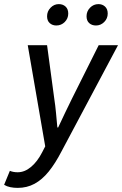

<svg xmlns="http://www.w3.org/2000/svg" viewBox="-75 -709 594 934"><path d="M11 205Q-8 205 -25 201.5Q-42 198 -55 190L-27 122Q-11 129 11 129Q45 129 76 103Q107 77 130 32L145 3L60 -489H154L189 -229Q194 -197 197.5 -159.5Q201 -122 204 -89H208Q224 -123 241.5 -160Q259 -197 275 -229L405 -489H499L225 26Q194 86 162 125.5Q130 165 93 185Q56 205 11 205ZM199 -585Q180 -585 167 -596.5Q154 -608 154 -630Q154 -654 171 -671.5Q188 -689 211 -689Q231 -689 244 -677Q257 -665 257 -643Q257 -619 240 -602Q223 -585 199 -585ZM392 -585Q372 -585 359 -596.5Q346 -608 346 -630Q346 -654 363 -671.5Q380 -689 404 -689Q423 -689 436 -677Q449 -665 449 -643Q449 -619 432 -602Q415 -585 392 -585Z"/></svg>

Font: Source Sans 3 Medium
Style: Italic
Weight: 500
Italic angle: -11°
Designer: Paul D. Hunt
Foundry: Adobe
Version: Version 3.052;hotconv 1.1.0;makeotfexe 2.6.0